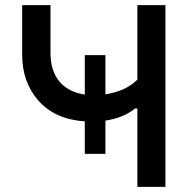

<svg xmlns="http://www.w3.org/2000/svg" viewBox="-20 -725 754 745"><path d="M513 -705H622V0H513V-304H504Q458 -267 389 -257V-128H309V-254Q194 -262 130 -333.5Q66 -405 66 -513V-705H176V-518Q176 -451 210 -409.5Q244 -368 309 -358V-511H389V-359Q468 -371 513 -416Z"/></svg>

Font: Manrope Medium
Style: Medium
Weight: 500
Designer: Mikhail Sharanda
Foundry: Mikhail Sharanda
Version: Version 4.000;hotconv 1.0.109;makeotfexe 2.5.65596